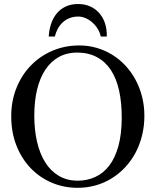

<svg xmlns="http://www.w3.org/2000/svg" viewBox="-20 -899 763 935"><path d="M683.1 -335Q683.1 -285.2 671.9 -239.5Q660.6 -193.8 639.9 -155Q619.1 -116.2 589.8 -84.7Q560.5 -53.2 524.4 -30.8Q488.3 -8.3 446.3 3.7Q404.3 15.6 357.9 15.6Q290.5 15.6 231.7 -9.5Q172.9 -34.7 128.9 -80.6Q85 -126.5 59.8 -190.7Q34.7 -254.9 34.7 -333Q34.7 -407.2 60.1 -470.5Q85.4 -533.7 130.1 -579.8Q174.8 -626 235.4 -651.9Q295.9 -677.7 366.7 -677.7Q410.2 -677.7 450.4 -666Q490.7 -654.3 525.9 -632.8Q561 -611.3 589.8 -580.6Q618.7 -549.8 639.4 -511.7Q660.2 -473.6 671.6 -429.2Q683.1 -384.8 683.1 -335ZM572.8 -322.3Q573.2 -397.9 560.1 -457.5Q546.9 -517.1 519.8 -558.1Q492.7 -599.1 451.9 -620.8Q411.1 -642.6 356 -643.1Q306.2 -643.1 267.3 -621.8Q228.5 -600.6 201.7 -560.8Q174.8 -521 160.9 -464.1Q147 -407.2 147 -335.9Q147 -265.6 160.6 -207.5Q174.3 -149.4 200.7 -107.7Q227.1 -65.9 266.4 -42.7Q305.7 -19.5 356.9 -19Q404.3 -19 443.8 -37.1Q483.4 -55.2 512 -92.5Q540.5 -129.9 556.4 -187Q572.3 -244.1 572.8 -322.3ZM470.7 -721.2Q466.3 -741.7 455.3 -759.3Q444.3 -776.9 429.2 -790Q414.1 -803.2 396.5 -810.8Q378.9 -818.4 360.8 -818.4Q337.9 -818.4 319.1 -811Q300.3 -803.7 285.9 -790.5Q271.5 -777.3 261.7 -759.5Q252 -741.7 247.1 -721.2H217.3Q219.2 -753.9 228.8 -782.7Q238.3 -811.5 255.9 -833Q273.4 -854.5 299.3 -866.9Q325.2 -879.4 360.8 -879.4Q394.5 -879.4 420.9 -866.9Q447.3 -854.5 465.3 -833Q483.4 -811.5 492.2 -782.7Q501 -753.9 500 -721.2Z"/></svg>

Font: Doulos SIL Eur
Style: Regular
Weight: 400
Designer: Walt Agee, Victor Gaultney, Peter Martin, Debbi Hosken, Becca Hirsbrunner
Foundry: SIL International
Version: Version 5.000